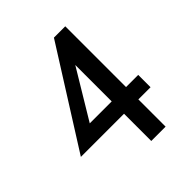

<svg xmlns="http://www.w3.org/2000/svg" viewBox="-194 -823 947 947"><g transform="rotate(-45 279.5 -350.0)"><path d="M500 -190H415V0H315V-190H14L336 -700H415V-276H500ZM315 -276V-530L162 -276Z"/></g></svg>

Font: Cabin
Style: Regular
Weight: 400
Designer: Pablo Impallari
Foundry: Pablo Impallari
Version: Version 1.007